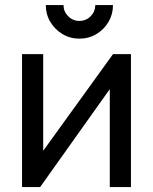

<svg xmlns="http://www.w3.org/2000/svg" viewBox="-20 -760 622 780"><path d="M302.5 -603Q265 -603 234 -621.5Q203 -640 184.5 -671Q166 -702 166 -739.5H238Q238 -713 257 -694Q276 -675 302.5 -675Q329.5 -675 348.2 -694Q367 -713 367 -739.5H439Q439 -702 420.8 -671Q402.5 -640 371.5 -621.5Q340.5 -603 302.5 -603ZM512 -540V0H426V-398L143 0H69.5V-540H155.5V-147.5L439 -540Z"/></svg>

Font: Cns Manrope Med
Style: Regular
Weight: 500
Designer: Mikhail Sharanda
Foundry: Mikhail Sharanda
Version: Version 4.504